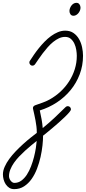

<svg xmlns="http://www.w3.org/2000/svg" viewBox="-181 -944 599 1340"><path d="M44.9 -485.8Q35.6 -485.8 29.8 -492.7Q23.9 -499.5 23.9 -508.3Q23.9 -512.2 24.7 -514.2Q25.4 -516.1 27.3 -519Q39.6 -538.1 55.4 -561.3Q71.3 -584.5 90.1 -607.9Q108.9 -631.3 130.4 -653.3Q151.9 -675.3 175.3 -692.4Q198.7 -709.5 223.6 -719.7Q248.5 -730 274.4 -730Q308.6 -730 332.3 -713.4Q356 -696.8 370.6 -671.1Q385.3 -645.5 391.8 -614.5Q398.4 -583.5 398.4 -555.2Q398.4 -486.3 375.2 -425.3Q352.1 -364.3 311.5 -314.9Q271 -265.6 215.8 -229.2Q160.6 -192.9 96.7 -173.3Q103.5 -142.6 109.1 -112.1Q114.7 -81.5 117.2 -50.3Q160.2 -85.4 198.7 -121.3Q237.3 -157.2 276.4 -196.3Q283.2 -203.1 291.5 -203.1Q301.3 -203.1 307.6 -196.8Q314 -190.4 314 -180.7Q314 -173.8 301.8 -159.4Q289.6 -145 270.3 -126.5Q251 -107.9 228 -87.6Q205.1 -67.4 183.3 -49.1Q161.6 -30.8 144.3 -16.8Q127 -2.9 119.6 2.9Q119.6 32.2 115.5 71Q111.3 109.9 102.1 151.4Q92.8 192.9 77.4 233.2Q62 273.4 39.6 305.2Q17.1 336.9 -12.9 356.4Q-43 376 -82 376Q-102.1 376 -116.7 366.5Q-131.3 356.9 -141.1 342Q-150.9 327.1 -155.8 308.8Q-160.6 290.5 -160.6 273.4Q-160.6 247.6 -148.4 220Q-136.2 192.4 -116.2 165Q-96.2 137.7 -70.8 111.3Q-45.4 85 -19.3 61.3Q6.8 37.6 31.7 17.8Q56.6 -2 75.7 -16.6V-22Q75.7 -41.5 73.2 -62Q70.8 -82.5 66.9 -103Q63 -123.5 58.6 -143.8Q54.2 -164.1 49.8 -183.1Q48.8 -187 48.8 -189.5Q48.8 -197.3 53.5 -202.1Q58.1 -207 64.9 -209.5Q91.3 -219.2 115.7 -227.5Q140.1 -235.8 165 -249.5Q206.5 -272.5 241.5 -304.9Q276.4 -337.4 301.5 -376.7Q326.7 -416 340.8 -460.9Q355 -505.9 355 -554.2Q355 -572.8 351.3 -595.7Q347.7 -618.7 338.4 -638.9Q329.1 -659.2 313.2 -672.9Q297.4 -686.5 273.4 -686.5Q251.5 -686.5 230.5 -676.8Q209.5 -667 189.7 -650.9Q169.9 -634.8 151.9 -614.3Q133.8 -593.8 117.9 -572.8Q102.1 -551.8 88.4 -531.7Q74.7 -511.7 64 -496.1Q56.6 -485.8 44.9 -485.8ZM75.2 39.6Q58.1 53.2 37.4 70.3Q16.6 87.4 -4.9 106.9Q-26.4 126.5 -46.9 147.9Q-67.4 169.4 -83.3 192.1Q-99.1 214.8 -108.6 238.5Q-118.2 262.2 -118.2 285.6Q-118.2 293 -115.2 301.3Q-112.3 309.6 -107.2 316.4Q-102.1 323.2 -95.2 327.9Q-88.4 332.5 -80.6 332.5Q-53.7 332.5 -32 316.7Q-10.3 300.8 6.6 274.9Q23.4 249 35.6 216.8Q47.9 184.6 56.2 152.1Q64.5 119.6 69.1 89.8Q73.7 60.1 75.2 39.6ZM303.7 -867.2Q303.7 -876.5 307.4 -886.5Q311 -896.5 317.4 -905Q323.7 -913.6 332.8 -918.9Q341.8 -924.3 352.1 -924.3Q366.2 -924.3 373.5 -913.8Q380.9 -903.3 380.9 -890.6Q380.9 -880.9 377 -870.8Q373 -860.8 366.5 -852.8Q359.9 -844.7 351.1 -839.4Q342.3 -834 332 -834Q317.9 -834 310.8 -844.2Q303.7 -854.5 303.7 -867.2Z"/></svg>

Font: Helvetia Verbundene
Style: Regular
Weight: 400
Designer: Peter Wiegel, original typeface by Carl Albert Fahrenwaldt 1901
Foundry: Peter Wiegel
Version: Version 2.000